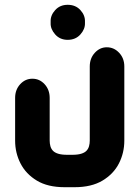

<svg xmlns="http://www.w3.org/2000/svg" viewBox="-20 -605 580 800"><path d="M262 -439Q230 -439 210 -461.5Q190 -484 191 -509V-515Q190 -541 210 -563Q230 -585 262 -585Q295 -585 315 -563Q335 -541 334 -515V-509Q335 -484 315 -461.5Q295 -439 262 -439ZM291 175H249Q179 175 133.5 147.5Q88 120 65.5 76Q43 32 43 -19V-197Q43 -231 64 -254Q85 -277 115 -277Q145 -277 166 -254Q187 -231 187 -197V-19Q187 -7 190 4Q193 15 200.5 23Q208 31 222.5 35.5Q237 40 260 40H281Q304 40 318.5 35.5Q333 31 340.5 23Q348 15 351 4Q354 -7 354 -19V-328Q354 -362 375 -385Q396 -408 425 -408Q455 -408 476.5 -385Q498 -362 498 -328V-19Q498 32 475.5 76Q453 120 407 147.5Q361 175 291 175Z"/></svg>

Font: Beiruti Black
Style: Regular
Weight: 900
Designer: Arlette Boutros
Foundry: Boutros
Version: Version 1.41